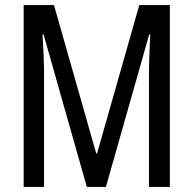

<svg xmlns="http://www.w3.org/2000/svg" viewBox="-20 -734 758 754"><path d="M321 0H396L566 -599H570C567 -533 565 -485 565 -456V0H647V-714H527L361 -131H358L192 -714H73V0H153V-458C153 -484 151 -532 147 -599H151Z"/></svg>

Font: Noto Sans Ethiopic ExtCond
Style: Regular
Weight: 400
Width: 2
Designer: Monotype Design Team
Foundry: Monotype Imaging Inc.
Version: Version 2.102